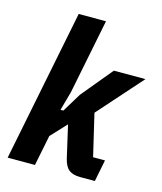

<svg xmlns="http://www.w3.org/2000/svg" viewBox="-111 -822 765 904"><g transform="rotate(15 271.5 -370.0)"><path d="M160 -740H293L220 -375L194 -282H208L264 -374L389 -525H543L352 -310L400 -106H458L437 0H365Q330 0 310.5 -15Q291 -30 282 -68L246 -225L175 -149L145 0H12Z"/></g></svg>

Font: IBM Plex Sans Cond
Style: Bold Italic
Weight: 700
Width: 3
Italic angle: -11°
Designer: Mike Abbink, Paul van der Laan, Pieter van Rosmalen
Foundry: Bold Monday
Version: Version 1.3